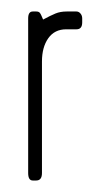

<svg xmlns="http://www.w3.org/2000/svg" viewBox="-20 -314 190 334"><path d="M113 -263H95Q75 -263 64 -247.5Q53 -232 53 -207V-13Q53 0 43 0H37Q29 0 29 -13V-282Q29 -294 37 -294H43Q47 -294 49 -292Q51 -290 55 -280Q68 -287 76.5 -290.5Q85 -294 96 -294H113Q117 -294 120 -290.5Q123 -287 123 -282V-275Q123 -263 113 -263Z"/></svg>

Font: Chathura
Style: Regular
Weight: 300
Designer: Appaji Ambarisha Darbha
Foundry: Aditya Fonts
Version: Version 1.00 2015